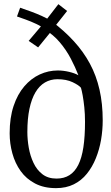

<svg xmlns="http://www.w3.org/2000/svg" viewBox="-20 -914 548 944"><path d="M255.5 11Q196 11 152.5 -11.8Q109 -34.5 81.5 -73Q54 -111.5 40.8 -159.8Q27.5 -208 27.5 -258.5Q27.5 -335 46.8 -392.8Q66 -450.5 99.5 -489.5Q133 -528.5 175.5 -548Q218 -567.5 264.5 -567.5Q291 -567.5 319.5 -560.8Q348 -554 365.5 -544Q350 -584 328 -626Q306 -668 274.2 -705.8Q242.5 -743.5 198 -770L251 -783.5L167.5 -681L121 -713L206 -813.5L199 -771Q184.5 -784 158.5 -796.2Q132.5 -808.5 106 -818Q79.5 -827.5 63.5 -833L79 -876Q108.5 -866 134.2 -856.5Q160 -847 185 -835.8Q210 -824.5 235 -809.5L195.5 -801L267 -893.5L310 -860L241 -773L234 -809.5Q296.5 -762.5 343.5 -711Q390.5 -659.5 422 -601Q453.5 -542.5 469.2 -473.5Q485 -404.5 485 -322.5Q485 -274 476.8 -226.2Q468.5 -178.5 451.2 -135.8Q434 -93 407.2 -59.8Q380.5 -26.5 342.8 -7.8Q305 11 255.5 11ZM258 -36Q295 -36 321.5 -52.8Q348 -69.5 365 -103.5Q382 -137.5 390 -190.2Q398 -243 398 -315Q398 -353.5 394.5 -386.8Q391 -420 386.5 -444.8Q382 -469.5 378 -482.5Q368 -495 337.2 -509.8Q306.5 -524.5 262.5 -524.5Q228.5 -524.5 201 -508.5Q173.5 -492.5 154.2 -460Q135 -427.5 124.8 -379Q114.5 -330.5 114.5 -264.5Q114.5 -227.5 121.5 -187.5Q128.5 -147.5 144.8 -113Q161 -78.5 188.8 -57.2Q216.5 -36 258 -36Z"/></svg>

Font: Merriweather 24pt SemiCondensed Light
Style: Regular
Weight: 300
Width: 4
Designer: Eben Sorkin
Foundry: Eben Sorkin
Version: Version 2.100